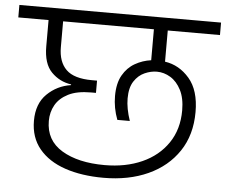

<svg xmlns="http://www.w3.org/2000/svg" viewBox="-80 -798 975 828"><g transform="rotate(5 407.5 -384.5)"><path d="M397 -29Q302 -29 230 -53.5Q158 -78 117.5 -127Q77 -176 77 -248Q77 -322 120 -364Q163 -406 223 -415V-418Q173 -425 137.5 -461Q102 -497 102 -572V-686H-29V-740H844V-686H618V-551Q680 -542 724 -491Q768 -440 768 -346Q768 -247 720.5 -176Q673 -105 589.5 -67Q506 -29 397 -29ZM141 -253Q141 -169 211.5 -126.5Q282 -84 397 -84Q488 -84 558.5 -115.5Q629 -147 669.5 -206.5Q710 -266 710 -348Q710 -401 692 -436Q674 -471 646 -488Q618 -505 587 -505Q561 -505 534 -493Q507 -481 489 -453.5Q471 -426 471 -379Q471 -336 489 -283H435Q416 -333 416 -385Q416 -440 436 -475Q456 -510 488.5 -528.5Q521 -547 558 -552V-686H165V-574Q165 -511 199 -477.5Q233 -444 311 -444H333V-391H312Q251 -391 213.5 -372Q176 -353 158.5 -322Q141 -291 141 -253Z"/></g></svg>

Font: Poppins Light
Style: Regular
Weight: 300
Designer: Ninad Kale (Devanagari), Jonny Pinhorn (Latin)
Version: Version 5.002